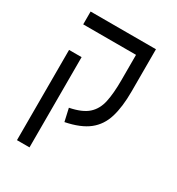

<svg xmlns="http://www.w3.org/2000/svg" viewBox="-191 -705 968 1050"><g transform="rotate(30 293.0 -180.5)"><path d="M484.9 -585.9V-318.4Q484.9 -222.2 464.8 -155.8Q444.8 -89.4 394 -49.3Q343.3 -9.3 250.5 9.3L232.4 -70.8Q308.6 -85.9 345.5 -118.9Q382.3 -151.9 394 -206.8Q405.8 -261.7 405.8 -343.3V-504.9H72.3V-585.9ZM154.3 224.6H75.2V-345.2H154.3Z"/></g></svg>

Font: CaskaydiaMono NF SemiLight
Style: Regular
Weight: 350
Designer: Aaron Bell
Foundry: Saja Typeworks
Version: Version 2111.001; ttfautohint (v1.8.4);Nerd Fonts 3.1.1